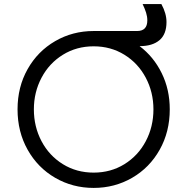

<svg xmlns="http://www.w3.org/2000/svg" viewBox="-20 -909 918 941"><path d="M66 -373Q66 -483 115.5 -570.5Q165 -658 250.5 -707.5Q336 -757 439 -757H652Q702 -757 702 -809Q702 -828 696 -847Q690 -866 679 -889H771Q796 -843 796 -801Q796 -741 761.5 -712Q727 -683 666 -683H664Q733 -631 772.5 -550.5Q812 -470 812 -373Q812 -263 762.5 -175Q713 -87 627.5 -37.5Q542 12 439 12Q336 12 250.5 -37.5Q165 -87 115.5 -175Q66 -263 66 -373ZM439 -63Q523 -63 590 -104.5Q657 -146 694.5 -217Q732 -288 732 -373Q732 -457 694.5 -528Q657 -599 590 -640.5Q523 -682 439 -682Q355 -682 288 -640.5Q221 -599 183.5 -528Q146 -457 146 -373Q146 -288 183.5 -217Q221 -146 288 -104.5Q355 -63 439 -63Z"/></svg>

Font: Evergrow Sans 
Style: Regular
Weight: 400
Foundry: 10Web
Version: Version 1.000